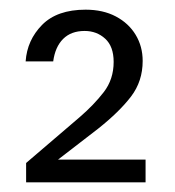

<svg xmlns="http://www.w3.org/2000/svg" viewBox="-20 -729 362 397"><path d="M34 -352V-392L145 -487Q174 -512 194.5 -538.5Q215 -565 215 -601Q215 -633 197.5 -649Q180 -665 155 -665Q127 -665 110.5 -648.5Q94 -632 90 -602H33Q36 -646 67 -677.5Q98 -709 157 -709Q193 -709 219.5 -695Q246 -681 260.5 -657Q275 -633 275 -603Q275 -561 251 -529.5Q227 -498 183 -463L100 -399H281V-352Z"/></svg>

Font: DM Sans 16pt Light
Style: Regular
Weight: 300
Version: Version 4.004;gftools[0.9.30]